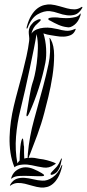

<svg xmlns="http://www.w3.org/2000/svg" viewBox="-20 -791 390 862"><path d="M341 -721Q332 -693 313.5 -679Q295 -665 281 -669Q262 -671 242.5 -679.5Q223 -688 204 -699Q203 -699 200 -700.5Q197 -702 197 -706Q197 -709 200 -710Q203 -711 204 -711Q212 -713 226 -713Q240 -713 249 -711Q252 -711 264.5 -710Q277 -709 291 -710Q305 -711 318.5 -714.5Q332 -718 338 -727Q342 -734 342 -728Q342 -722 341 -721ZM349 -755Q335 -731 317.5 -725.5Q300 -720 280.5 -722.5Q261 -725 241.5 -732Q222 -739 203 -741Q178 -743 149.5 -727Q121 -711 104 -666Q102 -661 100 -663Q99 -664 99.5 -666.5Q100 -669 100 -670Q108 -701 120.5 -721.5Q133 -742 147.5 -753Q162 -764 178 -768Q194 -772 208 -771Q227 -769 245.5 -763.5Q264 -758 281 -753.5Q298 -749 314 -749Q330 -749 345 -759Q347 -761 349 -760Q351 -759 349 -755ZM208 -614Q223 -587 223 -542.5Q223 -498 215.5 -449.5Q208 -401 197 -356Q186 -311 179 -285Q166 -235 147.5 -185Q129 -135 114 -97Q112 -94 111 -89.5Q110 -85 108 -82Q122 -84 135 -82Q148 -80 156 -78Q175 -76 191.5 -71.5Q208 -67 221 -62Q224 -60 227 -59.5Q230 -59 230 -58Q230 -54 223 -51Q200 -35 174.5 -39Q149 -43 123 -49Q114 -51 103 -52Q92 -53 80.5 -52Q69 -51 59.5 -48Q50 -45 45 -40Q32 -71 27 -105.5Q22 -140 23 -175.5Q24 -211 29 -246.5Q34 -282 42 -315Q51 -353 61.5 -391Q72 -429 81.5 -466Q91 -503 99 -539Q107 -575 111 -608Q112 -619 110.5 -629Q109 -639 109 -648.5Q109 -658 113 -668Q117 -678 129 -690Q133 -694 139 -697.5Q145 -701 150 -703Q155 -705 159 -705Q163 -705 163 -701Q163 -699 157 -693.5Q151 -688 149 -686Q137 -676 131 -665.5Q125 -655 121 -640Q130 -653 145 -659Q160 -665 177 -666.5Q194 -668 211 -665.5Q228 -663 241 -660Q257 -655 275.5 -653Q294 -651 314 -660Q321 -663 320 -660.5Q319 -658 318 -655Q311 -639 296.5 -633Q282 -627 265.5 -626.5Q249 -626 233 -629Q217 -632 208 -633Q192 -635 175 -641Q185 -609 187 -573.5Q189 -538 184 -511Q173 -454 154 -395Q135 -336 112 -285Q111 -283 107.5 -276Q104 -269 101 -269Q98 -269 99 -277Q100 -285 101 -289Q103 -302 106 -319.5Q109 -337 112 -356Q115 -375 119 -392.5Q123 -410 127 -422Q130 -429 135.5 -452.5Q141 -476 145 -507Q149 -538 150 -573Q151 -608 144 -638Q140 -612 132 -572Q124 -532 114 -485Q104 -438 93 -388.5Q82 -339 71 -295Q57 -239 52 -178Q47 -117 58 -58Q60 -61 62.5 -64Q65 -67 68 -70Q68 -82 69 -99Q70 -116 71.5 -132Q73 -148 76 -159Q79 -170 82 -169Q83 -169 84 -164Q85 -159 85.5 -152.5Q86 -146 86.5 -140Q87 -134 88 -132Q88 -117 88 -104.5Q88 -92 89 -79Q98 -82 104 -82Q104 -85 104.5 -91Q105 -97 105 -101Q112 -178 132.5 -252Q153 -326 174 -404Q187 -452 198 -504Q209 -556 203 -614Q201 -620 202.5 -620.5Q204 -621 208 -614ZM256 -70Q253 -54 249.5 -43.5Q246 -33 238 -22Q235 -18 229.5 -14Q224 -10 219 -8Q214 -6 210.5 -6Q207 -6 207 -10Q207 -13 211.5 -18Q216 -23 218 -25Q222 -30 226.5 -34Q231 -38 236 -44Q241 -51 244.5 -57Q248 -63 252 -73Q257 -84 257.5 -78.5Q258 -73 256 -70ZM259 -45Q252 -15 241.5 4Q231 23 218 34Q205 45 191 48.5Q177 52 164 51Q145 49 127 43.5Q109 38 92 34Q75 30 59.5 30.5Q44 31 30 40Q28 42 25.5 43Q23 44 27 36Q39 17 55.5 11.5Q72 6 91 7.5Q110 9 130 14Q150 19 169 20Q192 22 216.5 5Q241 -12 256 -47Q258 -52 259 -51Q260 -50 259 -45ZM178 -4Q178 0 166 0Q161 0 146.5 0Q132 0 112 -1Q92 -2 68 -1Q44 0 33 10Q30 13 30 10Q30 9 31 6.5Q32 4 32 3Q40 -18 58 -29Q76 -40 95 -40Q112 -40 131 -32Q150 -24 167 -14Q169 -12 173.5 -9.5Q178 -7 178 -4Z"/></svg>

Font: Akronim
Style: Regular
Weight: 400
Designer: Grzegorz Klimczewski
Foundry: Fonty.PL
Version: Version 1.001